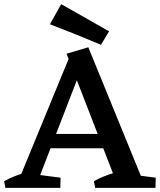

<svg xmlns="http://www.w3.org/2000/svg" viewBox="-40 -906 771 926"><path d="M35 0 298 -639 368 -616 130 0ZM532 0 281 -647 386 -678 663 0ZM183 -191V-260H484V-191ZM-14 0 -20 -32Q3 -45 28 -55Q53 -65 79 -73L80 0ZM111 0 114 -67 252 -49 251 0ZM419 0 413 -32Q435 -45 460.5 -55Q486 -65 512 -73L554 0ZM570 0 573 -67 711 -49 710 0ZM447 -690Q385 -716 324.5 -740.5Q264 -765 201 -789L255 -886L486 -755Z"/></svg>

Font: Eczar Medium
Style: Regular
Weight: 500
Designer: Vaibhav Singh
Foundry: Rosetta Type Foundry
Version: Version 2.000